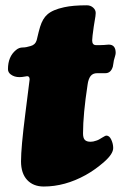

<svg xmlns="http://www.w3.org/2000/svg" viewBox="-20 -678 455 718"><path d="M290.5 -179.2Q290.5 -162.1 297.1 -155Q303.7 -147.9 318.8 -147.9Q328.6 -147.9 339.4 -151.9Q348.6 -154.3 363.3 -164.1Q374 -170.9 377.9 -170.9Q389.2 -170.9 396.2 -155.5Q403.3 -140.1 403.3 -124.5Q403.3 -102.5 369.9 -73Q336.4 -43.5 300.3 -23.4Q222.7 19.5 143.6 19.5Q104.5 19.5 81.5 -5.1Q58.6 -29.8 58.6 -74.7Q58.6 -126.5 74.7 -252.9Q90.8 -379.4 90.8 -380.9Q90.8 -393.1 81.5 -393.1Q80.1 -393.1 71 -391.4Q62 -389.6 52.7 -389.6Q33.7 -389.6 20.5 -399.4Q9.8 -407.2 9.8 -419.4Q9.8 -466.3 39.6 -490.7Q50.8 -500.5 65.4 -500.5Q77.6 -500.5 94.7 -505.9Q112.3 -510.7 117.2 -527.8Q125.5 -563.5 129.9 -577.6Q139.6 -608.9 157.2 -624Q176.8 -641.6 219.7 -650.9Q252.4 -658.2 304.7 -658.2Q318.4 -658.2 328.1 -649.7Q337.9 -641.1 337.9 -629.4Q337.9 -623.5 336.9 -617.2Q335.9 -610.8 334 -599.6Q332 -588.4 330.6 -578.6Q324.7 -537.6 324.7 -526.9Q324.7 -509.8 338.4 -509.3Q350.6 -508.8 369.1 -509.8Q371.6 -509.8 377.2 -510.5Q382.8 -511.2 386.7 -511.2Q412.6 -511.2 412.6 -480Q412.6 -475.1 409.4 -464.8Q406.2 -454.6 405.8 -452.1Q405.3 -450.2 404.1 -441.4Q402.8 -432.6 401.9 -428.7Q394.5 -404.3 374 -404.3H343.3Q327.1 -404.3 318.8 -393.6Q310.5 -382.8 307.6 -361.8Q290.5 -250.5 290.5 -179.2Z"/></svg>

Font: Cooper* Black
Style: Italic
Weight: 900
Italic angle: -7°
Designer: Owen Earl
Foundry: indestructible type*
Version: Version 0.001